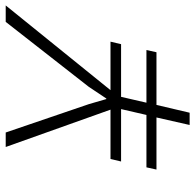

<svg xmlns="http://www.w3.org/2000/svg" viewBox="-26 -674 700 689"><g transform="rotate(-90 324.5 -330.0)"><path d="M220 0 247 -119H60L68 -155H256L277 -246H89L98 -284H275L141 -660H193L295 -361L313 -299H315L357 -362L590 -660H649L345 -284H519L510 -246H321L300 -155H489L481 -119H292L264 0Z"/></g></svg>

Font: Elaine Sans Light
Style: Italic
Weight: 300
Italic angle: -13°
Designer: Wei Huang
Foundry: Wei Huang
Version: Version 2.001;December 24, 2019;FontCreator 12.0.0.2547 64-b